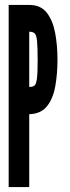

<svg xmlns="http://www.w3.org/2000/svg" viewBox="-20 -755 281 775"><path d="M15 0H98V-294Q145 -295.5 169.5 -326Q194 -356.5 203 -406.2Q212 -456 212 -515Q212 -572.5 202.5 -622.8Q193 -673 168.5 -704Q144 -735 99 -735H15ZM98 -404V-627Q112.5 -627 119.8 -620.5Q127 -614 129.5 -589.5Q132 -565 132 -511Q132 -459.5 129 -437Q126 -414.5 118.8 -409.2Q111.5 -404 98 -404Z"/></svg>

Font: League Gothic Condensed
Style: Regular
Weight: 400
Width: 3
Designer: The League of Moveable Type
Version: Version 1.600; ttfautohint (v1.8.3)